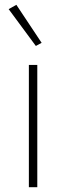

<svg xmlns="http://www.w3.org/2000/svg" viewBox="-20 -778 275 798"><path d="M100 0V-508H135V0ZM16 -740 48 -758 153 -600 129 -587Z"/></svg>

Font: IBM Plex Sans Thai Looped ExtraLight
Style: Regular
Weight: 200
Designer: Mike Abbink, Paul van der Laan, Pieter van Rosmalen, Ben Mitchell, Mark Frömberg
Foundry: Bold Monday
Version: Version 1.0